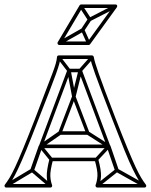

<svg xmlns="http://www.w3.org/2000/svg" viewBox="-33 -838 680 866"><path d="M104 -73 120 -67 158 -175Q158 -175 157.5 -175Q157 -175 157 -175L285 -517Q287 -519 281.5 -515.5Q276 -512 278 -512H329Q331 -512 326 -515.5Q321 -519 322 -517L450 -175Q450 -175 449.5 -175Q449 -175 449 -175L486 -67L502 -73L465 -181Q465 -181 465 -181Q465 -181 464 -181L336 -523Q334 -528 329 -528H278Q273 -528 271 -523L143 -181Q142 -181 142 -181Q142 -181 142 -181ZM457 -170V-186H150V-170ZM238 -585 226 -575 272 -515Q272 -514 271 -517Q270 -520 270 -519L292 -402Q294 -395 300.5 -395Q307 -395 308 -401L337 -518Q337 -519 335.5 -516.5Q334 -514 335 -515L388 -575L376 -585L323 -525Q322 -524 322 -523.5Q322 -523 321 -522L292 -405Q291 -399 300 -398.5Q309 -398 308 -404L286 -521Q286 -523 285.5 -523.5Q285 -524 284 -525ZM242 -231 232 -245 145 -185Q143 -183 142.5 -179.5Q142 -176 144 -173L192 -114L204 -124L156 -183Q154 -186 153 -178Q152 -170 155 -171ZM367 -245 359 -231 453 -171Q456 -170 455 -178Q454 -186 451 -183L396 -124L408 -114L463 -173Q465 -175 465 -179Q465 -183 461 -185ZM189 6 199 -6 117 -76Q116 -78 113 -78.5Q110 -79 108 -77L-9 -7L-1 7L116 -63Q118 -65 111.5 -65.5Q105 -66 107 -64ZM615 7 623 -7 498 -77Q496 -79 493.5 -78.5Q491 -78 489 -76L401 -6L411 6L499 -64Q501 -66 494.5 -65.5Q488 -65 490 -63ZM625 -5Q615 -18 604 -36Q593 -54 578.5 -85Q564 -116 542.5 -168Q521 -220 489 -302Q459 -380 440.5 -429Q422 -478 412 -507Q402 -536 397 -552.5Q392 -569 390 -581Q389 -584 387 -586Q385 -588 382 -588H232Q229 -588 226.5 -586Q224 -584 224 -580Q223 -568 218.5 -551.5Q214 -535 203 -506Q192 -477 173 -428Q154 -379 125 -302Q93 -220 71.5 -168Q50 -116 35.5 -85Q21 -54 10 -36Q-1 -18 -11 -5Q-14 -1 -12 3.5Q-10 8 -5 8H194Q199 8 201 4.5Q203 1 202 -3Q195 -21 194 -44.5Q193 -68 206 -117L198 -111H402L394 -117Q408 -68 406.5 -44.5Q405 -21 398 -3Q397 1 399.5 4.5Q402 8 406 8H619Q624 8 626 3.5Q628 -1 625 -5ZM293 -400 356 -235 363 -246H237L244 -235L307 -400ZM613 5 619 -8H406L414 3Q421 -17 422.5 -43Q424 -69 410 -121Q409 -124 407 -125.5Q405 -127 402 -127H198Q195 -127 193 -125.5Q191 -124 190 -121Q177 -69 178 -43Q179 -17 186 3L194 -8H-5L1 5Q11 -8 22 -26Q33 -44 48 -75.5Q63 -107 85 -160Q107 -213 139 -296Q170 -375 189.5 -425Q209 -475 219.5 -504.5Q230 -534 234.5 -550.5Q239 -567 240 -580L232 -572H382L374 -579Q376 -566 381 -549.5Q386 -533 396.5 -503.5Q407 -474 426 -424Q445 -374 475 -296Q507 -213 528.5 -160Q550 -107 565.5 -75.5Q581 -44 592 -26Q603 -8 613 5ZM307 -406Q306 -411 300.5 -411Q295 -411 293 -406L230 -241Q229 -237 231 -233.5Q233 -230 237 -230H363Q368 -230 370 -233.5Q372 -237 370 -241ZM378 -746 364 -754 333 -707 347 -699ZM339 -814 325 -806 364 -746Q366 -743 369 -742.5Q372 -742 375 -743L492 -803L484 -817L367 -757Q365 -756 372.5 -754Q380 -752 378 -754ZM360 -640 374 -646 347 -706Q346 -710 342.5 -711Q339 -712 336 -710L230 -650L238 -636L344 -696Q347 -698 339.5 -700.5Q332 -703 333 -700ZM241 -639 340 -806 333 -802H488L482 -815L361 -648L367 -651H234ZM227 -647Q225 -643 227.5 -639Q230 -635 234 -635H367Q369 -635 370.5 -636Q372 -637 373 -638L494 -805Q497 -810 495 -814Q493 -818 488 -818H333Q329 -818 326 -814Z"/></svg>

Font: Tilt Prism
Style: Regular
Weight: 400
Version: Version 1.000